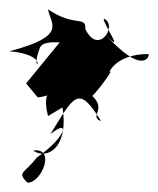

<svg xmlns="http://www.w3.org/2000/svg" viewBox="-31 -297 339 412"><path d="M50 -88C112 -95 52 -126 72 -48C133 -84 123 -76 98 -90C125 13 74 49 40 26C90 19 58 96 28 95C4 72 22 75 48 41C111 -2 121 -45 77 -9C129 -93 137 -116 186 -37C157 -48 205 -63 159 -98C147 -59 196 -124 208 -145C196 -128 210 -182 288 -181C290 -177 277 -132 192 -226C244 -171 187 -250 192 -257C223 -243 180 -176 152 -235C154 -264 129 -238 72 -277C77 -246 116 -220 -11 -187C92 -178 26 -124 56 -198C59 -188 45 -209 97 -206L25 -118Z"/></svg>

Font: Hussar Lance
Style: Regular
Weight: 700
Foundry: Cannot Into Space Fonts, PlusOne Fonts
Version: Version 2.27